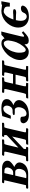

<svg xmlns="http://www.w3.org/2000/svg" viewBox="1324 -1812 499 3188"><g transform="rotate(-90 1574.0 -217.5)"><path d="M261.2 -249H303.2Q333.5 -249 355.5 -271.2Q377.4 -293.5 384.8 -324.2Q388.2 -339.8 388.2 -347.2Q388.2 -394 331.1 -394Q324.2 -394 316.4 -394.5Q308.6 -395 307.1 -395Q305.2 -395 300.8 -394.5Q296.4 -394 293.9 -394ZM252.9 -214.8 210 -32.2Q240.2 -29.8 244.1 -29.8Q293 -29.8 321.3 -51.3Q349.6 -72.8 361.8 -125Q365.2 -140.6 365.2 -149.9Q365.2 -178.2 352.1 -196.5Q338.9 -214.8 319.8 -214.8ZM44.9 1 35.2 -7.8 40 -27.8Q41.5 -35.2 65.9 -35.2H90.8Q94.7 -37.1 98.1 -55.2L170.9 -372.1L174.8 -390.6Q175.8 -394 174.8 -397H150.9Q145 -397 138.9 -398.4Q132.8 -399.9 129.2 -402.1Q125.5 -404.3 126 -405.8L130.9 -423.8L142.1 -434.1L233.9 -432.1Q241.2 -432.1 256.8 -432.6Q272.5 -433.1 279.8 -433.1H377Q433.6 -433.1 466.8 -408.7Q500 -384.3 500 -345.2Q500 -335 497.1 -323.2Q491.7 -300.3 459.5 -273.2Q427.2 -246.1 396 -230Q428.7 -217.8 450 -195.3Q471.2 -172.9 471.2 -143.1Q471.2 -129.9 469.2 -124Q461.4 -90.3 441.4 -65.2Q421.4 -40 395 -26.4Q368.7 -12.7 341.6 -6.3Q314.5 0 287.1 0H181.2L133.8 -1Q121.1 -0.5 89.4 0Q57.6 0.5 44.9 1Z M719.7 -431.2 846.7 -434.1 855 -423.8 851.1 -407.2Q849.6 -397 820.8 -397H791Q779.3 -397 773.9 -388.2Q768.6 -379.4 761.7 -350.1L717.8 -162.1L928.7 -359.9L922.9 -357.9Q927.7 -376.5 927.7 -386.2Q927.7 -397 920.9 -397Q893.1 -397 896 -405.8L899.9 -423.8L911.1 -434.1Q969.2 -432.1 997.1 -432.1L1125 -434.1L1131.8 -423.8L1128.9 -407.2Q1125.5 -397 1097.7 -397H1067.9Q1055.7 -397 1050.8 -388.7Q1045.9 -380.9 1039.1 -350.1L977.1 -80.1Q970.7 -57.1 970.7 -48.8Q970.7 -42 973.9 -39.1Q977.1 -36.1 984.9 -35.2H1014.6Q1043 -35.2 1040 -25.9L1036.1 -7.8L1024.9 1Q941.9 -1 897.9 -1L764.6 1L771 -25.9Q773.4 -35.2 799.8 -35.2H830.1Q842.8 -35.6 848.1 -44.7Q853.5 -53.7 858.9 -80.1L901.9 -266.1L691.9 -67.9L696.8 -69.8V-67.9Q692.9 -50.3 692.9 -45.9Q692.9 -35.2 704.1 -35.2Q718.3 -35.2 724.6 -32.7Q731 -30.3 730 -25.9L726.1 -7.8L713.9 1Q650.9 -1 620.1 -1L497.1 1L489.7 -7.8L493.7 -25.9Q495.1 -35.2 523.9 -35.2H552.7Q565.9 -35.6 571.3 -44.2Q576.7 -52.7 582 -78.1L645 -349.1Q650.9 -373 650.9 -383.8Q650.9 -391.6 647.7 -394.3Q644.5 -397 636.7 -397H607.9Q580.6 -397 582 -405.8L586.9 -423.8L599.1 -434.1Z M1122.6 -87.9Q1127.4 -107.9 1141.6 -118.4Q1155.8 -128.9 1185.5 -128.9Q1231.4 -128.9 1231.4 -100.1V-97.2V-89.8Q1231.4 -26.9 1284.7 -26.9Q1295.4 -26.9 1308.8 -31.7Q1322.3 -36.6 1337.4 -47.1Q1352.5 -57.6 1365.5 -78.1Q1378.4 -98.6 1384.8 -126Q1388.7 -145.5 1388.7 -155.8Q1388.7 -183.1 1377.2 -202.6Q1365.7 -222.2 1346.7 -222.2H1290.5Q1257.8 -222.2 1257.8 -236.8Q1257.8 -239.3 1258.8 -240.2Q1260.3 -249 1272 -253.4Q1283.7 -257.8 1298.8 -257.8H1330.6Q1350.1 -257.8 1366 -265.9Q1381.8 -273.9 1391.1 -286.4Q1400.4 -298.8 1405.5 -310.3Q1410.6 -321.8 1412.6 -333Q1415.5 -343.3 1415.5 -355Q1415.5 -381.3 1400.6 -397.2Q1385.7 -413.1 1366.7 -413.1Q1354.5 -413.1 1343 -409.2Q1331.5 -405.3 1323 -400.4Q1314.5 -395.5 1304.9 -384.3Q1295.4 -373 1289.8 -365.5Q1284.2 -357.9 1274.9 -340.8L1261.7 -316.4L1247.6 -288.1H1196.8L1240.7 -430.2Q1250 -430.2 1289.1 -437.5Q1328.1 -444.8 1379.4 -444.8Q1405.8 -444.8 1429.4 -440.7Q1453.1 -436.5 1475.3 -427.2Q1497.6 -418 1510.5 -400.1Q1523.4 -382.3 1523.4 -357.9Q1523.4 -347.2 1520.5 -334Q1515.6 -308.6 1486.6 -283Q1457.5 -257.3 1421.4 -245.1Q1435.1 -241.2 1448.5 -234.4Q1461.9 -227.5 1475.8 -216.6Q1489.7 -205.6 1498.3 -188.7Q1506.8 -171.9 1506.8 -151.9Q1506.8 -143.6 1503.4 -127.9Q1498 -105 1482.2 -82Q1466.3 -59.1 1438.7 -37.1Q1411.1 -15.1 1365.2 -1.5Q1319.3 12.2 1262.7 12.2Q1230 12.2 1204.1 5.1Q1178.2 -2 1163.1 -12.2Q1147.9 -22.5 1138.2 -35.6Q1128.4 -48.8 1125 -59.8Q1121.6 -70.8 1121.6 -80.1Q1121.6 -81.5 1122.1 -84.2Q1122.6 -86.9 1122.6 -87.9Z M1686.5 -355Q1691.4 -378.4 1691.4 -384.8Q1691.4 -391.6 1688.2 -394.3Q1685.1 -397 1677.2 -397H1652.3Q1624.5 -397 1627.4 -405.8L1632.3 -428.2L1634.3 -434.1L1758.3 -431.2Q1776.4 -431.6 1819.1 -432.6Q1861.8 -433.6 1879.4 -434.1L1885.3 -423.8L1882.3 -407.2Q1878.9 -397 1852.5 -397H1831.5Q1819.8 -397 1814.7 -389.6Q1809.6 -382.3 1803.2 -355L1779.3 -251H1938.5L1962.4 -354Q1967.3 -377.4 1967.3 -384.8Q1967.3 -397 1954.1 -397H1933.1Q1905.3 -397 1908.2 -405.8L1912.1 -423.8L1923.3 -434.1L2034.2 -432.1Q2085.9 -432.1 2160.2 -434.1L2167.5 -423.8L2162.1 -407.2Q2160.6 -397 2133.3 -397H2108.4Q2096.2 -397 2090.8 -389.6Q2085.4 -381.8 2079.1 -354L2015.1 -77.1Q2010.3 -51.8 2010.3 -46.9Q2010.3 -40 2013.4 -37.6Q2016.6 -35.2 2024.4 -35.2H2050.3Q2059.1 -35.2 2064.9 -33.7Q2070.8 -32.2 2073 -30Q2075.2 -27.8 2074.2 -24.9L2070.3 -4.9L2067.4 1L1933.1 -1Q1917.5 -0.5 1878.4 0Q1839.4 0.5 1823.2 1L1816.4 -7.8L1820.3 -25.9Q1821.8 -35.2 1849.1 -35.2H1870.1Q1882.3 -35.2 1887.2 -43Q1892.6 -50.8 1898.4 -77.1L1928.2 -209H1770.5L1739.3 -78.1Q1735.4 -59.1 1735.4 -47.9Q1735.4 -41 1738 -38.6Q1740.7 -36.1 1748.5 -35.2H1768.1Q1777.3 -35.2 1783.4 -33.9Q1789.6 -32.7 1792 -30.8Q1794.4 -28.8 1793.5 -25.9L1788.1 -4.9L1786.1 1L1658.2 -1Q1641.1 -1 1595.7 0Q1550.3 1 1533.2 1L1534.2 -4.9L1539.1 -25.9Q1540.5 -35.2 1568.4 -35.2H1593.3Q1605.5 -35.6 1610.4 -43.2Q1615.2 -50.8 1622.1 -78.1Z M2466.3 -194.8Q2479.5 -230.5 2488.3 -272.9Q2497.1 -315.4 2497.1 -331.1Q2497.1 -361.3 2484.1 -383.1Q2471.2 -404.8 2450.2 -404.8Q2412.1 -404.8 2374.8 -362.8Q2337.4 -320.8 2315.4 -261.7Q2293.5 -202.6 2293.5 -150.9Q2293.5 -127.4 2295.2 -110.1Q2296.9 -92.8 2301.8 -75.7Q2306.6 -58.6 2317.1 -49.3Q2327.6 -40 2343.3 -40Q2364.7 -40 2403.6 -87.4Q2442.4 -134.8 2466.3 -194.8ZM2433.1 -39.1Q2433.1 -52.2 2434.1 -58.1L2432.1 -59.1Q2386.7 -16.1 2363.3 -3.2Q2339.8 9.8 2309.1 9.8Q2272 9.8 2243.9 -4.2Q2215.8 -18.1 2200.7 -40.3Q2185.5 -62.5 2178.5 -85.7Q2171.4 -108.9 2171.4 -131.8Q2171.4 -188.5 2198.5 -246.6Q2225.6 -304.7 2266.1 -347.2Q2306.6 -389.6 2355.7 -416.7Q2404.8 -443.8 2447.3 -443.8Q2514.2 -443.8 2531.2 -392.1Q2564.5 -415.5 2588.4 -443.8L2643.1 -446.8Q2645 -446.8 2645 -443.8L2613.8 -320.8L2566.4 -125Q2559.1 -93.3 2559.1 -83Q2559.1 -66.9 2568.4 -66.9Q2583 -66.9 2625.5 -105L2650.4 -82Q2595.7 -28.3 2564.5 -9.3Q2533.2 9.8 2495.1 9.8Q2461.4 9.8 2447.3 -5.6Q2433.1 -21 2433.1 -39.1Z M2915 -202.1 2834 -204.1Q2822.8 -155.3 2822.8 -126Q2822.8 -73.2 2844.2 -48.6Q2865.7 -23.9 2895 -23.9Q2938.5 -23.9 2960 -80.1Q2968.8 -103 2990.2 -111.6Q3011.7 -120.1 3031.7 -120.1Q3051.8 -120.1 3063.7 -111.6Q3075.7 -103 3075.7 -90.8V-86.9Q3064.9 -40.5 3014.2 -14.2Q2963.4 12.2 2885.7 12.2Q2853.5 12.2 2823 1.2Q2792.5 -9.8 2767.1 -30.5Q2741.7 -51.3 2726.3 -85.4Q2710.9 -119.6 2710.9 -162.1Q2710.9 -191.4 2717.8 -222.2Q2727.5 -263.7 2752.2 -303.7Q2776.9 -343.8 2811.8 -375Q2846.7 -406.2 2893.1 -425.5Q2939.5 -444.8 2987.8 -444.8Q3008.8 -444.8 3075.7 -435.1Q3083.5 -433.1 3085.9 -433.1Q3085 -434.1 3088.9 -438Q3100.1 -444.8 3115.7 -444.8H3147.9L3121.6 -304.2H3059.6Q3058.6 -314 3058.6 -334V-349.1Q3057.1 -378.9 3033.9 -392.3Q3010.7 -405.8 2974.6 -405.8Q2964.4 -405.8 2950 -398.2Q2935.5 -390.6 2917.5 -374.3Q2899.4 -357.9 2879.9 -324.2Q2860.4 -290.5 2844.7 -245.1Q2858.9 -245.1 2886.7 -246.1Q2914.6 -247.1 2927.7 -247.1Q2932.1 -247.1 2943.8 -249Q2951.7 -250 2970.7 -250Q2993.2 -250 3004.9 -245.8Q3016.6 -241.7 3016.6 -229Q3016.6 -226.1 3015.6 -224.1Q3010.7 -199.2 2957 -199.2Q2943.4 -199.2 2929.7 -201.2Q2927.2 -201.2 2922.4 -201.7Q2917.5 -202.1 2915 -202.1Z"/></g></svg>

Font: Linux Libertine G
Style: Bold Italic
Weight: 700
Italic angle: -11.5°
Designer: Philipp H. Poll
Foundry: Philipp H. Poll
Version: Version 4.1.0